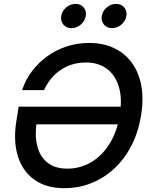

<svg xmlns="http://www.w3.org/2000/svg" viewBox="-20 -959 780 989"><path d="M312 10.3Q216.8 10.3 155.8 -34.2Q94.7 -78.6 71.3 -157Q47.9 -235.4 64.5 -336.9L76.2 -409.7H634.8L619.1 -318.4H138.2L169.4 -333.5Q158.2 -264.2 171.4 -209Q184.6 -153.8 223.4 -122.1Q262.2 -90.3 327.1 -90.3Q392.6 -90.3 448.5 -122.8Q504.4 -155.3 543.2 -216.6Q582 -277.8 596.2 -363.3Q610.8 -449.7 592.5 -511Q574.2 -572.3 530.3 -604.7Q486.3 -637.2 422.4 -637.2Q385.3 -637.2 352.5 -627.2Q319.8 -617.2 292 -598.4Q264.2 -579.6 242.7 -553.2Q221.2 -526.9 206.5 -494.6H93.8Q111.3 -548.3 145.3 -593Q179.2 -637.7 224.9 -670.2Q270.5 -702.6 325 -720.2Q379.4 -737.8 438.5 -737.8Q534.2 -737.8 601.1 -692.1Q668 -646.5 696.5 -562.3Q725.1 -478 706.5 -363.3Q692.4 -277.8 657 -209Q621.6 -140.1 568.8 -91.1Q516.1 -42 450.9 -15.9Q385.7 10.3 312 10.3ZM557.1 -814Q530.8 -814 515.4 -832.3Q500 -850.6 504.4 -876.5Q508.3 -902.3 530 -920.7Q551.8 -939 578.1 -939Q604.5 -939 619.9 -920.7Q635.3 -902.3 630.9 -876.5Q626.5 -850.6 605 -832.3Q583.5 -814 557.1 -814ZM348.1 -814Q321.8 -814 306.4 -832.3Q291 -850.6 295.4 -876.5Q299.3 -902.3 321 -920.7Q342.8 -939 369.1 -939Q395.5 -939 410.9 -920.7Q426.3 -902.3 421.9 -876.5Q417.5 -850.6 396 -832.3Q374.5 -814 348.1 -814Z"/></svg>

Font: Inter 20pt Medium
Style: Italic
Weight: 500
Italic angle: -9.3988°
Version: Version 4.001;git-66647c0bb